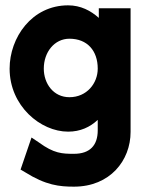

<svg xmlns="http://www.w3.org/2000/svg" viewBox="-20 -502 536 719"><path d="M16 -245C16 -105 132 -9 235 -9C281 -9 317 -26 346 -53V-14C346 42 317 74 257 74C213 74 182 73 125 31L98 13L57 133L74 143C152 192 203 197 257 197C392 197 469 99 469 -8V-471H350V-435C320 -462 282 -482 235 -482C99 -482 16 -361 16 -245ZM144 -245C144 -307 184 -357 240 -357C307 -357 346 -312 346 -245C346 -190 305 -138 240 -138C180 -138 144 -189 144 -245Z"/></svg>

Font: Charger Sport
Style: UltNrw
Weight: 1000
Designer: Jasper
Foundry: Cannot Into Space Fonts
Version: Version 1.1